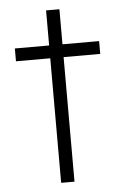

<svg xmlns="http://www.w3.org/2000/svg" viewBox="-50 -695 461 731"><g transform="rotate(-5 181.0 -329.5)"><path d="M154 0V-476H23V-525H154V-659H205V-525H345V-476H205V0Z"/></g></svg>

Font: Readex Pro ExtraLight
Style: Regular
Weight: 200
Designer: Bonnie Shaver-Troup, Thomas Jockin
Foundry: Lexend
Version: Version 1.203; ttfautohint (v1.8.3)